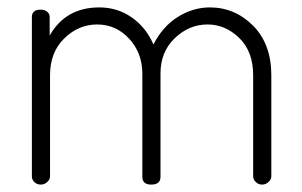

<svg xmlns="http://www.w3.org/2000/svg" viewBox="-20 -498 814 518"><path d="M66 -22V-452Q66 -472 90 -472Q100 -472 107 -466.5Q114 -461 114 -452V-402Q157 -478 248 -478Q297 -478 335.5 -451Q374 -424 394 -378Q419 -427 460 -452.5Q501 -478 546 -478Q614 -478 663 -428.5Q712 -379 712 -295V-22Q712 -14 704.5 -7Q697 0 687 0Q677 0 670 -7Q663 -14 663 -22V-295Q663 -359 625.5 -395.5Q588 -432 540 -432Q490 -432 451.5 -395Q413 -358 413 -300V-21Q413 0 388 0Q364 0 364 -21V-299Q364 -355 328.5 -393.5Q293 -432 242 -432Q192 -432 153.5 -394.5Q115 -357 115 -295V-22Q115 -14 107.5 -7Q100 0 90 0Q80 0 73 -6.5Q66 -13 66 -22Z"/></svg>

Font: Terminal Dosis
Style: Light
Weight: 300
Designer: EdgarTolentino, PabloImpallari, IginoMarini
Foundry: EdgarTolentino, PabloImpallari, IginoMarini
Version: Version 1.006